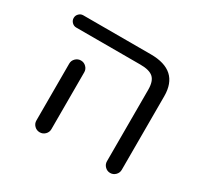

<svg xmlns="http://www.w3.org/2000/svg" viewBox="-116 -687 843 810"><g transform="rotate(30 305.0 -282.0)"><path d="M198.2 -335.9V-95.7V-58.6Q198.2 -43.9 187.5 -33.2Q176.8 -22.5 161.6 -22.5Q146.5 -22.5 135.7 -33.2Q125 -43.9 125 -58.6V-95.7V-335.9Q125 -350.6 135.7 -361.3Q146.5 -372.1 161.6 -372.1Q176.8 -372.1 187.5 -361.3Q198.2 -350.6 198.2 -335.9ZM74.2 -482.4Q62.5 -482.4 53.7 -491.2Q44.9 -500 44.9 -512.2Q44.9 -524.4 53.7 -533.2Q62.5 -542 74.2 -542H403.3Q541 -542 541 -417V-58.6Q541 -43.9 530.3 -33.2Q519.5 -22.5 504.9 -22.5Q490.2 -22.5 479.5 -33.2Q468.8 -43.9 468.8 -58.6V-407.2Q468.8 -448.2 450.2 -465.3Q431.6 -482.4 387.7 -482.4Z"/></g></svg>

Font: Gen Jyuu Gothic P Normal
Style: Regular
Weight: 300
Designer: [Source Han Sans]
Ryoko NISHIZUKA  (kana & ideographs); Paul D. Hunt (Latin, Greek & Cyrillic); Wenlong ZHANG  (bopomofo
Version: Version 1.002.20150607